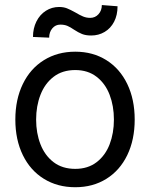

<svg xmlns="http://www.w3.org/2000/svg" viewBox="-20 -746 607 776"><path d="M42 -262.7Q42 -344.2 72.3 -406.5Q102.5 -468.8 157.5 -502.9Q212.4 -537.1 284.2 -537.1Q355.5 -537.1 409.9 -502.9Q464.4 -468.8 494.4 -406.5Q524.4 -344.2 524.4 -262.7Q524.4 -181.2 494.4 -119.1Q464.4 -57.1 409.9 -23.2Q355.5 10.7 284.2 10.7Q212.4 10.7 157.5 -23.2Q102.5 -57.1 72.3 -119.1Q42 -181.2 42 -262.7ZM440.4 -262.7Q440.4 -317.4 423.1 -362.8Q405.8 -408.2 370.6 -435.5Q335.4 -462.9 284.2 -462.9Q231.9 -462.9 196.5 -435.5Q161.1 -408.2 143.6 -362.8Q126 -317.4 126 -262.7Q126 -208 143.6 -162.8Q161.1 -117.7 196.5 -90.6Q231.9 -63.5 284.2 -63.5Q335.4 -63.5 370.6 -90.6Q405.8 -117.7 423.1 -162.8Q440.4 -208 440.4 -262.7ZM218.8 -717.8Q236.8 -717.8 250.5 -712.4Q264.2 -707 285.2 -695.3Q302.2 -685.1 315.7 -679.4Q329.1 -673.8 344.7 -673.8Q364.7 -673.8 378.2 -688.7Q391.6 -703.6 391.6 -725.6L455.1 -720.7Q455.1 -685.1 441.2 -658.2Q427.2 -631.3 402.8 -616.9Q378.4 -602.5 348.6 -602.5Q326.7 -602.5 311.5 -608.6Q296.4 -614.7 279.3 -626Q264.6 -636.2 252.4 -641.4Q240.2 -646.5 223.6 -646.5Q204.1 -646.5 191.4 -631.3Q178.7 -616.2 178.7 -593.8L113.3 -596.7Q113.3 -631.3 127.2 -659.2Q141.1 -687 165.3 -702.4Q189.5 -717.8 218.8 -717.8Z"/></svg>

Font: Pretendard
Style: Regular
Weight: 400
Designer: Base glyphs from Inter by Rasmus Andersson; Hangeul glyphs from Noto Sans CJK(Source Han Sans) by Jang Soo-young and Kan
Foundry: Kil Hyung-jin
Version: Version 1.309